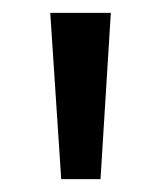

<svg xmlns="http://www.w3.org/2000/svg" viewBox="-20 -734 248 298"><path d="M152 -714 136 -456H75L58 -714Z"/></svg>

Font: Noto Sans Myanmar ExtraCondensed
Style: Regular
Weight: 400
Width: 2
Designer: Monotype Design Team
Foundry: Monotype Imaging Inc.
Version: Version 2.107; ttfautohint (v1.8.4.7-5d5b)